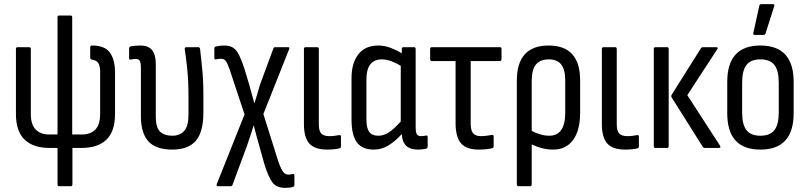

<svg xmlns="http://www.w3.org/2000/svg" viewBox="-20 -715 3903 928"><path d="M266 185Q258 185 258 176V0H219Q141 0 99 -40Q57 -80 57 -165V-478Q57 -487 65 -487H121Q129 -487 129 -478V-164Q129 -113 152.5 -89Q176 -65 217 -65H258V-631Q258 -640 266 -640H321Q329 -640 329 -631V-65H376Q418 -65 441 -89Q464 -113 464 -164V-367Q464 -393 456.5 -408Q449 -423 424 -427Q416 -428 416 -437V-486Q416 -495 425 -495Q487 -495 511.5 -460.5Q536 -426 536 -364V-165Q536 -80 494.5 -40Q453 0 374 0H330V176Q330 185 322 185Z M813 8Q733 8 697 -32Q661 -72 661 -154V-386Q661 -412 655.5 -421Q650 -430 636 -430Q630 -430 623.5 -429Q617 -428 611 -427Q604 -426 604 -434V-481Q604 -489 612 -491Q634 -495 659 -495Q696 -495 714.5 -473.5Q733 -452 733 -405V-150Q733 -99 753.5 -79Q774 -59 813 -59Q849 -59 870 -82Q891 -105 891 -161V-251Q891 -320 885.5 -376.5Q880 -433 873 -477Q872 -487 881 -487H938Q945 -487 947 -479Q952 -438 957.5 -381Q963 -324 963 -257V-171Q963 -77 926.5 -34.5Q890 8 813 8Z M1359 193Q1317 193 1297.5 168Q1278 143 1258 79L1234 -7Q1227 -32 1220 -57Q1213 -82 1207 -107H1205Q1198 -82 1189.5 -57.5Q1181 -33 1173 -8L1104 178Q1102 185 1095 185H1034Q1024 185 1028 174L1162 -162L1090 -379Q1079 -411 1070.5 -421Q1062 -431 1049 -431Q1038 -431 1023 -428Q1016 -426 1016 -435V-481Q1016 -488 1022 -490Q1041 -495 1064 -495Q1090 -495 1106.5 -484.5Q1123 -474 1135.5 -449Q1148 -424 1162 -381L1185 -304Q1191 -282 1197 -260.5Q1203 -239 1209 -217H1210Q1217 -239 1223.5 -260.5Q1230 -282 1236 -304L1301 -480Q1303 -487 1311 -487H1372Q1382 -487 1377 -476L1253 -164L1326 68Q1340 106 1350 117.5Q1360 129 1374 129Q1382 129 1396 126Q1403 125 1403 133V179Q1403 186 1397 188Q1382 193 1359 193Z M1562 8Q1501 8 1475 -21.5Q1449 -51 1449 -115V-478Q1449 -487 1457 -487H1513Q1521 -487 1521 -478V-114Q1521 -82 1533 -69.5Q1545 -57 1572 -57Q1585 -57 1597 -58.5Q1609 -60 1619 -62Q1628 -64 1628 -54V-7Q1628 0 1621 2Q1596 8 1562 8Z M1787 8Q1730 8 1704.5 -27.5Q1679 -63 1679 -137V-337Q1679 -410 1712 -452.5Q1745 -495 1809 -495Q1839 -495 1870 -483Q1901 -471 1922 -457V-478Q1922 -487 1930 -487H1981Q1989 -487 1989 -478V-103Q1989 -76 1994.5 -66.5Q2000 -57 2016 -57Q2022 -57 2028 -58Q2034 -59 2040 -60Q2047 -61 2047 -52V-6Q2047 1 2039 4Q2019 8 2000 8Q1963 8 1943.5 -10Q1924 -28 1922 -67Q1889 -31 1856.5 -11.5Q1824 8 1787 8ZM1751 -138Q1751 -96 1764.5 -77.5Q1778 -59 1809 -59Q1835 -59 1860.5 -76Q1886 -93 1917 -128V-397Q1894 -411 1870.5 -419.5Q1847 -428 1826 -428Q1751 -428 1751 -331Z M2294 8Q2234 8 2208 -22.5Q2182 -53 2182 -120V-420H2067Q2059 -420 2059 -430V-478Q2059 -487 2067 -487H2396Q2404 -487 2404 -478V-430Q2404 -420 2396 -420H2255V-118Q2255 -84 2267 -70.5Q2279 -57 2304 -57Q2319 -57 2333 -59Q2347 -61 2358 -63Q2366 -64 2366 -55V-8Q2366 -1 2360 1Q2348 4 2331.5 6Q2315 8 2294 8Z M2486 185Q2478 185 2478 176V-325Q2478 -495 2632 -495Q2784 -495 2784 -326V-170Q2784 -85 2750 -38.5Q2716 8 2654 8Q2602 8 2550 -17V176Q2550 185 2542 185ZM2550 -323V-82Q2570 -72 2591.5 -65.5Q2613 -59 2635 -59Q2712 -59 2712 -171V-325Q2712 -379 2692.5 -403.5Q2673 -428 2632 -428Q2591 -428 2570.5 -403.5Q2550 -379 2550 -323Z M3002 8Q2941 8 2915 -21.5Q2889 -51 2889 -115V-478Q2889 -487 2897 -487H2953Q2961 -487 2961 -478V-114Q2961 -82 2973 -69.5Q2985 -57 3012 -57Q3025 -57 3037 -58.5Q3049 -60 3059 -62Q3068 -64 3068 -54V-7Q3068 0 3061 2Q3036 8 3002 8Z M3386 0Q3380 0 3377 -5L3227 -243Q3222 -250 3227 -258L3368 -482Q3371 -487 3377 -487H3442Q3453 -487 3446 -476L3302 -255L3460 -11Q3466 0 3454 0ZM3148 0Q3140 0 3140 -9V-478Q3140 -487 3148 -487H3204Q3212 -487 3212 -478V-9Q3212 0 3204 0Z M3655 8Q3495 8 3495 -168V-319Q3495 -495 3655 -495Q3816 -495 3816 -319V-168Q3816 8 3655 8ZM3655 -59Q3702 -59 3723 -86Q3744 -113 3744 -171V-315Q3744 -374 3723 -401Q3702 -428 3655 -428Q3609 -428 3588 -401Q3567 -374 3567 -315V-171Q3567 -113 3588 -86Q3609 -59 3655 -59ZM3627 -546Q3619 -546 3621 -555L3650 -687Q3651 -695 3660 -695H3716Q3725 -695 3722 -685L3680 -553Q3677 -546 3670 -546Z"/></svg>

Font: Sofia Sans Cond
Style: Regular
Weight: 400
Width: 3
Designer: Botio Nikoltchev, Ani Petrova
Foundry: lettersoup
Version: Version 4.100; ttfautohint (v1.8.3)